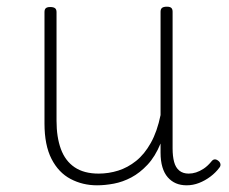

<svg xmlns="http://www.w3.org/2000/svg" viewBox="-20 -535 686 574"><path d="M270 19Q227 19 191 0Q155 -19 134 -60Q113 -101 113 -166V-499Q113 -507 117 -510.5Q121 -514 130 -514Q140 -514 144.5 -510.5Q149 -507 149 -499V-174Q149 -125 162 -89.5Q175 -54 203 -35Q231 -16 275 -16Q305 -16 333.5 -25Q362 -34 387 -54Q412 -74 431 -108Q450 -142 460 -191V-500Q460 -508 464.5 -511.5Q469 -515 479 -515Q488 -515 492 -511.5Q496 -508 496 -500V-91Q496 -68 500.5 -51Q505 -34 516 -25Q527 -16 544 -16Q555 -16 566 -19.5Q577 -23 588.5 -30.5Q600 -38 611 -51Q616 -58 621.5 -58.5Q627 -59 633 -54Q638 -50 639 -44.5Q640 -39 636 -34Q625 -19 609 -7Q593 5 575 12Q557 19 538 19Q520 19 506 13Q492 7 481.5 -5Q471 -17 465.5 -35.5Q460 -54 460 -79V-106Q444 -67 421 -42.5Q398 -18 372.5 -4.5Q347 9 320.5 14Q294 19 270 19Z"/></svg>

Font: Playwrite BR Thin
Style: Regular
Weight: 250
Version: Version 1.003